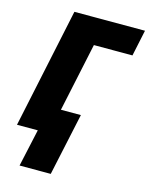

<svg xmlns="http://www.w3.org/2000/svg" viewBox="-136 -799 859 1106"><g transform="rotate(15 294.0 -245.5)"><path d="M91 223H277L357 -149H238L325 -558H555L588 -714H167L16 0H140Z"/></g></svg>

Font: Noto Sans Black
Style: Italic
Weight: 900
Italic angle: -12°
Designer: Monotype Design Team
Foundry: Monotype Imaging Inc.
Version: Version 2.013